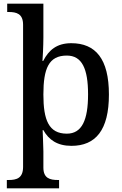

<svg xmlns="http://www.w3.org/2000/svg" viewBox="-20 -780 663 1040"><path d="M17 240H300V195H294C251 195 215 186 215 128V40C215 15 211 -69 211 -75H215C244 -23 290 10 367 10C498 10 570 -75 570 -268C570 -461 498 -546 366 -546C288 -546 244 -509 214 -450H210C211 -455 215 -533 215 -576V-760H19V-715H27C69 -715 105 -706 105 -646V124C105 186 69 195 26 195H17ZM342 -56C244 -56 215 -130 215 -268C215 -409 244 -479 342 -479C424 -479 457 -408 457 -269C457 -130 424 -56 342 -56Z"/></svg>

Font: Noto Serif Telugu Medium
Style: Regular
Weight: 500
Designer: Jelle Bosma - Monotype Design Team
Foundry: Monotype Imaging Inc.
Version: Version 2.005